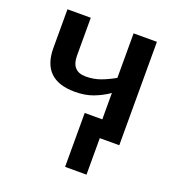

<svg xmlns="http://www.w3.org/2000/svg" viewBox="-133 -647 865 944"><g transform="rotate(20 300.0 -175.0)"><path d="M527 -541H405V-308Q368 -287 332.5 -274Q297 -261 256 -261Q181 -261 181 -343V-541H59V-339Q59 -172 231 -172Q285 -172 327 -188Q369 -204 405 -229V-91H313V191H425V0H527Z"/></g></svg>

Font: Noto Sans Display Medium
Style: Regular
Weight: 500
Designer: Monotype Design Team
Foundry: Monotype Imaging Inc.
Version: Version 1.900